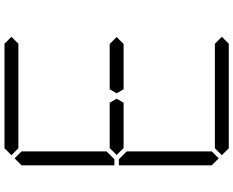

<svg xmlns="http://www.w3.org/2000/svg" viewBox="-112 -928 1040 856"><g transform="rotate(-90 408.0 -500.0)"><path d="M378 -531 396 -500 378 -469H377H356H355H245H181H176L145 -500L176 -531H181H228H355H356H377ZM99 -924 130 -955 161 -924V-918V-875V-545L126 -510H99ZM161 -76 130 -45 99 -76V-490H126L161 -455V-125V-83ZM144 -969 175 -1000H641L672 -969L641 -938H620H439H377H196H175ZM658 -513 671 -500 640 -469H638H635H461H459H439H438L420 -500L438 -531H461H584H640ZM672 -31 641 0H175L144 -31L175 -62H196H377H439H620H641Z"/></g></svg>

Font: DSEG14 Classic
Style: Light
Weight: 300
Designer: Keshikan(Twitter:@keshinomi_88pro)
Version: Version 0.46